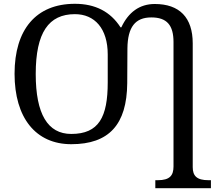

<svg xmlns="http://www.w3.org/2000/svg" viewBox="-20 -745 1142 1005"><path d="M615.2 -602.1H610.8C558.1 -684.1 478.5 -725.1 372.1 -725.1C168.9 -725.1 56.2 -590.8 56.2 -358.9C56.2 -128.4 167 9.8 353 9.8C550.3 9.8 644 -92.8 646 -309.1L647 -492.2C648.4 -603.5 688 -653.8 772 -653.8C853.5 -653.8 888.2 -613.3 888.2 -524.9V126C888.2 173.3 869.1 198.2 806.2 198.2H793V240.2H1084V198.2H1070.8C1009.8 198.2 988.8 175.3 988.8 129.9V-518.1C988.8 -653.3 919.4 -724.1 790 -724.1C710.4 -724.1 651.9 -680.7 615.2 -602.1ZM167 -357.9C167 -574.7 234.9 -670.9 372.1 -670.9C475.1 -670.9 543.9 -596.2 543.9 -460V-314C543.9 -132.3 497.6 -43.9 353 -43.9C230 -43.9 167 -147.5 167 -357.9Z"/></svg>

Font: The Erased English
Style: Regular
Weight: 400
Designer: Monotype Design team + ligartures altered by 180 Amsterdam
Foundry: Monotype Imaging Inc.
Version: Version 1.030;Glyphs 3.1.2 (3151)